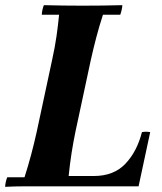

<svg xmlns="http://www.w3.org/2000/svg" viewBox="-28 -722 629 744"><path d="M-8 2Q-8 -6 -5.5 -17Q-3 -28 0 -35H67Q81 -79 92.5 -122Q104 -165 114 -210L174 -490Q185 -540 191 -582Q197 -624 201 -665H134Q134 -673 136.5 -684Q139 -695 142 -702Q176 -701 217.5 -700.5Q259 -700 293 -700Q328 -700 369.5 -700.5Q411 -701 446 -702Q446 -695 443.5 -684Q441 -673 438 -665H371Q357 -622 345.5 -578.5Q334 -535 324 -490L264 -210Q256 -171 249.5 -130Q243 -89 238 -40H336Q413 -40 458 -87.5Q503 -135 522 -210Q538 -213 554 -210L509 0H144Q110 0 68.5 0Q27 0 -8 2Z"/></svg>

Font: Poltawski Nowy
Style: Bold Italic
Weight: 700
Italic angle: -12°
Designer: Adam Pótawski, Mateusz Machalski, Borys Kosmynka, Ania Wieluska
Foundry: Capitalics.wtf
Version: Version 1.001;gftools[0.9.25]